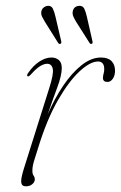

<svg xmlns="http://www.w3.org/2000/svg" viewBox="-20 -648 425 676"><path d="M77 -379.5Q73.5 -381.5 78 -389.5Q96.5 -417 118.5 -431.2Q140.5 -445.5 161 -445.5Q177 -445.5 187.2 -436.5Q197.5 -427.5 197.5 -408.5Q197.5 -382.5 181.8 -340.5Q166 -298.5 148 -245.5Q171.5 -300 202 -345.5Q232.5 -391 266.8 -418.2Q301 -445.5 335.5 -445.5Q360.5 -445.5 372.8 -432.8Q385 -420 385 -399Q385 -382 377.2 -370.8Q369.5 -359.5 358.5 -359.5Q342.5 -359.5 342.5 -373.5Q342.5 -381.5 344.8 -388.8Q347 -396 347 -404.5Q347 -431.5 325 -431.5Q297.5 -431.5 259.8 -396.5Q222 -361.5 183.2 -293.8Q144.5 -226 114.5 -128Q105 -98.5 99.5 -80.2Q94 -62 94 -46.5Q94 -35.5 98.2 -29.8Q102.5 -24 102.5 -16Q102.5 -7 93.5 0.5Q84.5 8 71.5 8Q56.5 8 54.8 -5.2Q53 -18.5 63.5 -52.5L153 -336.5Q169.5 -387.5 165.8 -405.5Q162 -423.5 146 -423.5Q135.5 -423.5 121.8 -415.5Q108 -407.5 88.5 -385.5Q81 -377.5 77 -379.5ZM175.5 -588.5 195.5 -503Q197 -496.5 193.5 -494Q189 -491.5 185 -496.5L138.5 -570.5Q132.5 -580.5 128.2 -589.2Q124 -598 125.5 -607.5Q127 -616 133.8 -621.5Q140.5 -627 149 -627.5Q161 -628 166.2 -617.2Q171.5 -606.5 175.5 -588.5ZM286 -588.5 305.5 -503Q307.5 -496.5 303.5 -494Q299 -491.5 295.5 -496.5L248.5 -570.5Q242.5 -580.5 238.5 -589.2Q234.5 -598 236 -607.5Q239.5 -626 259 -627.5Q271.5 -628 276.8 -617.2Q282 -606.5 286 -588.5Z"/></svg>

Font: Fraunces 72pt S000 Thin
Style: Italic
Weight: 100
Italic angle: -16°
Version: Version 1.000; ttfautohint (v1.8.3)